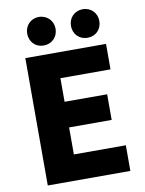

<svg xmlns="http://www.w3.org/2000/svg" viewBox="-102 -1036 834 1106"><g transform="rotate(-10 315.0 -482.5)"><path d="M86 0H569V-150H265V-308H514V-458H265V-596H558V-745H86ZM203 -798C252 -798 287 -834 287 -882C287 -928 252 -965 203 -965C155 -965 121 -928 121 -882C121 -834 155 -798 203 -798ZM460 -798C509 -798 543 -834 543 -882C543 -928 509 -965 460 -965C411 -965 377 -928 377 -882C377 -834 411 -798 460 -798Z"/></g></svg>

Font: Noto Sans TC Black
Style: Regular
Weight: 900
Designer: Ryoko NISHIZUKA 西塚涼子 (kana, bopomofo & ideographs); Paul D. Hunt (Latin, Greek & Cyrillic); Sandoll Communications 산돌커뮤니
Foundry: Adobe
Version: Version 2.004;hotconv 1.0.118;makeotfexe 2.5.65603